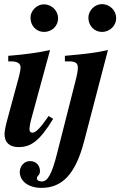

<svg xmlns="http://www.w3.org/2000/svg" viewBox="-20 -705 592 932"><path d="M475 -685C440 -685 409 -654 409 -619C409 -580 438 -550 475 -550C513 -550 544 -580 544 -617C544 -654 513 -685 475 -685ZM504 -462C444 -449 407 -444 295 -434V-407H317C346 -407 358 -398 358 -377C358 -364 354 -340 346 -310L257 40C232 140 211 176 183 176C171 176 159 171 159 161C159 147 174 147 174 126C174 96 154 77 125 77C98 77 76 101 76 130C76 174 118 207 181 207C281 207 346 142 388 -18ZM216 -142 202 -122C175 -84 153 -61 138 -61C130 -61 123 -65 123 -77C123 -86 127 -111 132 -128L223 -462C169 -450 98 -440 20 -434V-407H34C64 -407 80 -397 80 -378C80 -370 78 -357 72 -333L17 -130C7 -94 2 -68 2 -54C2 -11 29 9 70 9C130 9 172 -20 238 -128ZM193 -684C159 -684 128 -653 128 -619C128 -580 156 -550 194 -550C232 -550 262 -579 262 -616C262 -653 231 -684 193 -684Z"/></svg>

Font: XITS
Style: Bold Italic
Weight: 700
Italic angle: -16.33°
Designer: MicroPress Inc., with final additions and corrections provided by Coen Hoffman, Elsevier (retired)
Version: Version 1.302